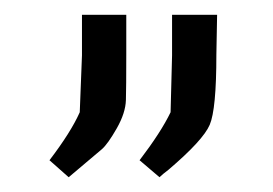

<svg xmlns="http://www.w3.org/2000/svg" viewBox="-20 -687 370 260"><path d="M91 -667H151V-613Q151 -569 150.5 -551.5Q150 -534 138 -513Q126 -492 118 -485Q110 -478 73 -447L47 -470Q76 -508 88 -535L91 -612ZM213 -667H274L273 -613Q273 -539 264 -518Q255 -497 208 -457Q200 -451 196 -447L169 -470Q198 -508 211 -535L213 -612Z"/></svg>

Font: Gafata
Style: Regular
Weight: 400
Designer: Lautaro Hourcade
Foundry: Lautaro Hourcade
Version: Version 4.002; ttfautohint (v0.94.20-1c74) -l 7 -r 28 -G 0 -